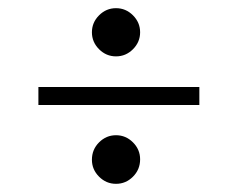

<svg xmlns="http://www.w3.org/2000/svg" viewBox="-20 -569 582 470"><path d="M264 -119Q240 -119 222.5 -136.5Q205 -154 205 -178Q205 -203 222.5 -220.5Q240 -238 264 -238Q288 -238 305.5 -220.5Q323 -203 323 -179Q323 -154 305.5 -136.5Q288 -119 264 -119ZM264 -431Q240 -431 222.5 -448.5Q205 -466 205 -490Q205 -514 222.5 -531.5Q240 -549 264 -549Q288 -549 305.5 -531.5Q323 -514 323 -490Q323 -466 305.5 -448.5Q288 -431 264 -431ZM74 -312V-356H468V-312Z"/></svg>

Font: Ibarra Real Nova Medium
Style: Regular
Weight: 500
Designer: Jose Maria Ribagorda & Octavio Pardo
Foundry: Jose Maria Ribagorda
Version: Version 2.000